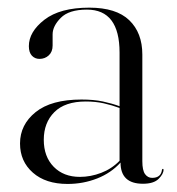

<svg xmlns="http://www.w3.org/2000/svg" viewBox="-20 -460 450 489"><path d="M31 -94.5Q31 -142.5 70.8 -174.5Q110.5 -206.5 187.5 -206.5Q219 -206.5 242.2 -201.5Q265.5 -196.5 284.5 -189.5V-326Q284.5 -435.5 201.5 -435.5Q155.5 -435.5 134.8 -414.5Q114 -393.5 114 -372.5V-344Q114 -328 104.2 -319Q94.5 -310 80.5 -310Q69 -310 61.2 -318.2Q53.5 -326.5 53.5 -342.5Q53.5 -379 93.2 -409.8Q133 -440.5 207.5 -440.5Q276 -440.5 309.2 -408.5Q342.5 -376.5 342.5 -321V-49.5Q342.5 -26 349.5 -16.5Q356.5 -7 367.5 -7Q390 -7 392.5 -27.5Q393 -30 395 -30Q396.5 -30 396.5 -27.5Q396.5 -17 384 -4.5Q371.5 8 344 8Q287 8 287 -46Q263 -19.5 227.5 -5.5Q192 8.5 152 8.5Q96.5 8.5 63.8 -20.2Q31 -49 31 -94.5ZM91.5 -104Q91.5 -61 116.8 -35.2Q142 -9.5 183.5 -9.5Q211 -9.5 237.8 -19.8Q264.5 -30 284.5 -50.5V-185Q265.5 -192 244.5 -196.8Q223.5 -201.5 198.5 -201.5Q145.5 -201.5 118.5 -174.5Q91.5 -147.5 91.5 -104Z"/></svg>

Font: Fraunces 144pt Light
Style: Regular
Weight: 300
Version: Version 1.000;[b76b70a41]